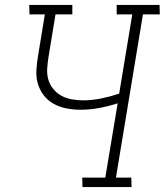

<svg xmlns="http://www.w3.org/2000/svg" viewBox="-20 -755 665 775"><path d="M313 0 312 -38H405L455 -338Q418 -326 380 -319Q342 -312 305 -312Q276 -312 248 -317.5Q220 -323 196.5 -336Q173 -349 156.5 -370.5Q140 -392 132.5 -418.5Q125 -445 127 -474Q129 -503 134 -532L161 -697H99L98 -735H272V-697H204L176 -526Q172 -502 170.5 -478.5Q169 -455 175 -434Q181 -413 195 -396Q209 -379 228 -368.5Q247 -358 270 -354Q293 -350 316 -350Q352 -350 388.5 -357.5Q425 -365 461 -377L514 -697H451V-735H624L625 -697H557L448 -38H510L511 0Z"/></svg>

Font: Iosevka Etoile Extralight
Style: Italic
Weight: 200
Italic angle: -9°
Designer: Belleve Invis
Foundry: Belleve Invis
Version: Version 22.1.2; ttfautohint (v1.8.4)